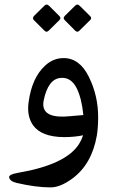

<svg xmlns="http://www.w3.org/2000/svg" viewBox="-20 -584 492 828"><path d="M192.5 -558.3 236 -514.8Q244.8 -506 236.5 -497.7L190.4 -452.2Q181.1 -442.4 171.8 -451.7L125.7 -497.7Q118 -506 127.3 -515.9L170.8 -558.8Q181.1 -569.7 192.5 -558.3ZM324.5 -558.3 368.5 -514.8Q377.3 -506 369 -497.7L322.9 -452.2Q313.6 -442.4 304.3 -451.7L258.7 -497.7Q249.9 -506 260.3 -516.4L303.3 -558.8Q313.6 -569.7 324.5 -558.3ZM292 186Q240.2 224.1 198.2 224.1Q133.8 224.1 50.8 204.6Q22.9 197.8 19.5 181.2Q16.6 168.5 58.6 161.1Q264.2 126 320.8 37.1Q332 19 338.4 -0.5Q299.8 7.3 256.8 7.3Q158.7 6.8 122.6 -43.9Q94.7 -83.5 103.5 -144.5Q117.7 -249 174.8 -301.3Q210.4 -334 255.4 -333.5Q323.7 -333 363.3 -252.4Q403.8 -170.4 403.3 -76.2Q402.8 -29.8 397.5 1Q376 124 292 186ZM241.7 -248Q187.5 -243.7 168.5 -151.4Q153.8 -78.6 255.4 -81.1Q269 -81.5 339.4 -87.9Q332.5 -159.2 311 -203.1Q286.6 -252 241.7 -248Z"/></svg>

Font: Gandom FD-WOL
Style: FD-WOL
Weight: 400
Foundry: DejaVu fonts team - Redesigned by Saber Rastikerdar - Based on Samim Font
Version: Version 0.6